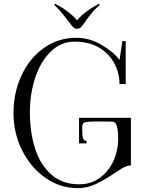

<svg xmlns="http://www.w3.org/2000/svg" viewBox="-20 -956 749 996"><path d="M50 -370Q50 -475 91.5 -564.5Q133 -654 207.5 -707Q282 -760 376 -760Q443 -760 505.5 -724Q568 -688 600 -645L615 -743H632V-520H600Q600 -575 574 -625.5Q548 -676 495.5 -708Q443 -740 366 -740Q297 -740 244 -689Q191 -638 163 -554Q135 -470 135 -374Q135 -273 161 -188.5Q187 -104 244.5 -52Q302 0 390 0Q454 0 500 -35Q546 -70 569.5 -123.5Q593 -177 593 -232Q593 -277 586.5 -301Q580 -325 562 -325L489 -326Q428 -326 417 -320Q406 -314 406.5 -296Q407 -278 407 -271Q407 -249 411 -237.5Q415 -226 429 -225V-212H390V-345H659V-98Q641 -98 615 -84Q598 -74 579 -61Q526 -25 480 -2.5Q434 20 385 20Q292 20 215.5 -33.5Q139 -87 94.5 -176.5Q50 -266 50 -370ZM340 -839 323 -861Q291 -903 261 -931L267 -936Q335 -901 379 -852H381Q418 -896 492 -936L498 -931Q471 -907 455.5 -888Q440 -869 419 -839Q408 -823 400 -815Q392 -807 379 -807Q369 -807 362 -813Q355 -819 349 -827Q343 -835 340 -839Z"/></svg>

Font: Viaoda Libre
Style: Regular
Weight: 400
Designer: Gydient
Version: Version 2.000